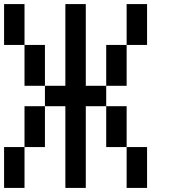

<svg xmlns="http://www.w3.org/2000/svg" viewBox="-20 -920 840 940"><path d="M0 -200H100V0H0ZM0 -700V-900H100V-700ZM200 -200H100V-400H200ZM200 -500H100V-700H200ZM200 -400V-500H300V-900H400V-500H500V-400H400V0H300V-400ZM600 -200H500V-400H600ZM600 0V-200H700V0ZM600 -500H500V-700H600ZM600 -700V-900H700V-700Z"/></svg>

Font: Galmuri9 Regular
Style: Regular
Weight: 400
Designer: Lee Minseo (quiple)
Version: Version 2.399;hotconv 1.1.1;makeotfexe 2.6.0 DEVELOPMENT